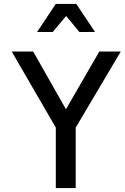

<svg xmlns="http://www.w3.org/2000/svg" viewBox="-20 -964 639 984"><path d="M250 -800H170L266 -944H371L467 -800H387L319 -882ZM599 -700 368 -310V0H266V-310L40 -700H150L318 -404L489 -700Z"/></svg>

Font: Simpel Medium
Style: Regular
Weight: 500
Designer: Janko Jovanovic
Version: Version 1.048;PS 001.048;hotconv 1.0.88;makeotf.lib2.5.64775